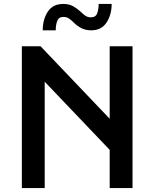

<svg xmlns="http://www.w3.org/2000/svg" viewBox="-20 -955 784 975"><path d="M91 0V-720H186L537 -352V-720H653V0H537V-194L207 -540V0ZM197 -801Q197 -857 223 -896Q249 -935 301 -935Q331 -935 352 -923Q373 -911 389 -896Q401 -884 413 -875.5Q425 -867 442 -867Q466 -867 473.5 -887.5Q481 -908 481 -935H547Q547 -880 521 -840.5Q495 -801 443 -801Q414 -801 392.5 -812.5Q371 -824 355 -840Q343 -852 331 -860.5Q319 -869 302 -869Q278 -869 270.5 -848.5Q263 -828 263 -801Z"/></svg>

Font: Kufam Medium
Style: Regular
Weight: 500
Designer: Wael Morcos, Artur Schmal
Foundry: Original Type
Version: Version 1.300; ttfautohint (v1.8.3)